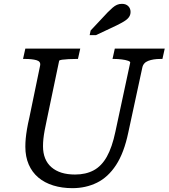

<svg xmlns="http://www.w3.org/2000/svg" viewBox="-20 -963 878 1000"><path d="M224 -340Q217 -308 212.5 -283.5Q208 -259 206 -239.5Q204 -220 204 -201Q204 -166 215 -138.5Q226 -111 248 -92Q270 -73 300.5 -63.5Q331 -54 371 -54Q427 -54 468 -76Q509 -98 536.5 -147Q564 -196 581 -277L658 -636Q660 -642 647 -646.5Q634 -651 614 -653.5Q594 -656 575 -656H566L578 -710H838L826 -656H815Q778 -656 752 -646Q726 -636 721 -610L648 -272Q626 -167 584.5 -103.5Q543 -40 485 -11.5Q427 17 357 17Q303 17 257.5 3Q212 -11 179.5 -38.5Q147 -66 129.5 -106.5Q112 -147 112 -199Q112 -220 114 -241.5Q116 -263 120.5 -290Q125 -317 133 -351L189 -622Q193 -643 170 -649.5Q147 -656 111 -656H100L112 -710H398L386 -656H377Q358 -656 337.5 -655Q317 -654 303 -652Q289 -650 288 -646ZM541 -899Q555 -913 566.5 -923Q578 -933 589.5 -938Q601 -943 615 -943Q636 -943 648 -931Q660 -919 660 -901Q660 -885 651 -873Q642 -861 626 -851.5Q610 -842 588 -831L480 -780H447L452 -804Z"/></svg>

Font: Roboto Serif
Style: Italic
Weight: 400
Italic angle: -10°
Designer: Greg Gazdowicz
Foundry: Commercial Type
Version: Version 1.008